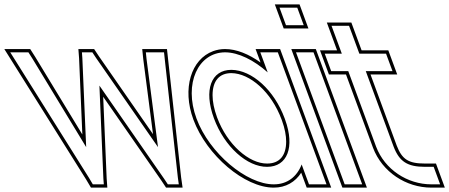

<svg xmlns="http://www.w3.org/2000/svg" viewBox="-255 -822 2052 877"><path d="M-176.8 -533 -208.2 -583H-125.2L-106.1 -553L138.6 -150L121.1 -557L119.2 -583H166.8L184 -557L466.7 -150L414.3 -553L411.2 -583H494.2L499.6 -533L557.5 -10L561.7 20H511.6L494.3 -6L199.1 -431L217.2 -6L219.2 20H169L151.2 -10ZM-189.5 -525 138.4 -2.2 160.5 35H235.3L232.2 -6.9L216.3 -380L481.9 2.4L503.5 35H579L572.3 -11.9L514.6 -534.6L507.7 -598H394.6L399.4 -551.3L443.9 -209.2L196.5 -565.4L174.9 -598H103L106.2 -556.1L121.1 -207.7L-93.4 -560.9L-117 -598H-235.3Z M642.4 -281C583.4 -441 650.5 -582 772.5 -583C834.2 -583 905.1 -547.1 967.8 -491.3L948.8 -543L934 -583H1014L1028.8 -543L1124 -284.8L1125.4 -281L1221.6 -20L1236.4 20H1156.4L1141.6 -20L1122.9 -70.8C1101.5 -15.1 1057.2 20.5 994.9 20C871.6 20 701 -122 642.4 -281ZM722.4 -281C769.9 -152 873.9 -59 965.4 -60C1056.9 -60 1093.3 -148.8 1047.1 -276.3L1045.4 -281C997.4 -411 895.9 -502 802 -503C709.4 -503 674.4 -411 722.4 -281ZM628.3 -275.8C688.6 -112.3 862.2 35 994.8 35C1050.4 35.4 1094 8.9 1120.8 -33.1L1145.9 35H1257.9L1024.5 -598H912.5L935.1 -536.6C881.5 -574.7 825.6 -598 772.4 -598C753.4 -597.8 735.6 -594.6 719 -588.6C617.7 -551.7 576.1 -417.3 628.3 -275.8ZM736.4 -286.2C722.4 -324.3 715.9 -358.5 715.9 -387.2C715.9 -452.7 746.8 -488 801.9 -488C886.3 -487.1 984.6 -402.5 1031.3 -275.8L1033 -271.2C1046.1 -235 1052.1 -202.5 1052.1 -175.2C1052.1 -110.1 1020.9 -75 965.3 -75C883.5 -74.1 782.8 -160.5 736.4 -286.2Z M1091.3 -707H1051.3L1021.8 -787H1061.8H1062.8H1102.8L1132.3 -707H1092.3ZM1111.8 -543 1097 -583H1177L1191.8 -543L1384.6 -20L1399.4 20H1319.4L1304.6 -20ZM1040.8 -692H1153.8L1113.2 -802H1000.3ZM1075.5 -598 1308.9 35H1420.9L1187.5 -598Z M1415.8 -497 1543 -152C1569.1 -84 1605.9 -60 1685.9 -60H1725.9L1755.4 20H1715.4C1605.4 20 1502.3 -48 1463 -152L1335.8 -497H1297.8H1257.8L1228.3 -577H1268.3H1306.3L1274.2 -664L1259.4 -704H1339.4L1354.2 -664L1386.3 -577H1468.3H1508.3L1537.8 -497H1497.8ZM1437.3 -482H1559.3L1518.7 -592H1396.7L1349.9 -719H1237.9L1284.7 -592H1206.7L1247.3 -482H1325.3L1448.9 -146.8C1490.7 -36.5 1599.4 35 1715.4 35H1776.9L1736.4 -75H1685.9C1610.1 -75 1581.1 -94.5 1557 -157.3Z"/></svg>

Font: Nordica Plus
Style: NordicaClassicLightConOpOblOl
Weight: 300
Version: Version 1.01